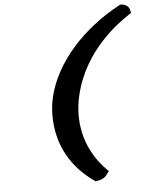

<svg xmlns="http://www.w3.org/2000/svg" viewBox="-62 -782 828 1063"><g transform="rotate(-5 351.5 -251.0)"><path d="M230.2 -252C218.9 -203 172.7 52.3 419 225.4L425.6 230L434.7 228.7C454.2 226.1 476.3 217.7 490.6 198.2L503.6 180.4L491.2 167.7C454.8 130.6 321.8 -12.2 377.2 -252C434.1 -498.7 632.1 -634.3 684.2 -669.5L702.9 -682.1L698 -700.2C693.3 -717.8 677.7 -730.5 654.5 -732L646.8 -732.4L639.1 -728.3C442.5 -623.1 275.7 -449.2 230.2 -252Z"/></g></svg>

Font: Linux Libertine Mono O 
Style: Mono Bold Oblique
Weight: 400
Italic angle: -13°
Designer: Philipp H. Poll
Foundry: Philipp H. Poll
Version: Version 5.1.7